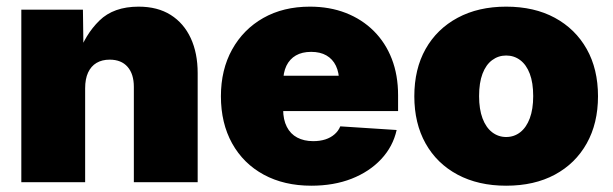

<svg xmlns="http://www.w3.org/2000/svg" viewBox="-20 -559 1880 589"><path d="M241.2 -288.1V0H45.4V-529.3H234.4L236.3 -388.2H219.2Q241.2 -453.1 284.9 -495.8Q328.6 -538.6 405.3 -538.6Q463.4 -538.6 503.7 -513.2Q543.9 -487.8 565.2 -441.9Q586.4 -396 586.4 -335V0H390.6V-292.5Q390.6 -332 371.3 -354Q352.1 -376 316.4 -376Q293 -376 276.1 -366Q259.3 -356 250.2 -336.4Q241.2 -316.9 241.2 -288.1Z M935.1 10.7Q851.6 10.7 789.1 -23.2Q726.6 -57.1 692.1 -119.1Q657.7 -181.2 657.7 -263.7Q657.7 -345.2 692.1 -407.2Q726.6 -469.2 787.8 -503.9Q849.1 -538.6 930.7 -538.6Q991.2 -538.6 1040.8 -519.3Q1090.3 -500 1126.5 -464.1Q1162.6 -428.2 1181.9 -378.4Q1201.2 -328.6 1201.2 -267.1V-218.3H716.8V-326.7H1111.3L1020.5 -306.2Q1020.5 -336.4 1010.5 -357.2Q1000.5 -377.9 981.4 -388.9Q962.4 -399.9 934.6 -399.9Q906.7 -399.9 887.7 -388.9Q868.7 -377.9 858.6 -357.2Q848.6 -336.4 848.6 -306.2V-223.6Q848.6 -191.9 859.9 -169.9Q871.1 -147.9 891.8 -137Q912.6 -126 940.9 -126Q961.4 -126 978 -131.3Q994.6 -136.7 1006.3 -147Q1018.1 -157.2 1023.9 -171.4L1196.8 -160.2Q1185.5 -109.4 1149.4 -70.8Q1113.3 -32.2 1058.6 -10.7Q1003.9 10.7 935.1 10.7Z M1532.7 10.7Q1447.3 10.7 1383.8 -23.2Q1320.3 -57.1 1285.6 -118.9Q1251 -180.7 1251 -263.7Q1251 -347.2 1285.6 -408.7Q1320.3 -470.2 1383.8 -504.4Q1447.3 -538.6 1532.7 -538.6Q1619.1 -538.6 1682.1 -504.4Q1745.1 -470.2 1779.8 -408.7Q1814.5 -347.2 1814.5 -263.7Q1814.5 -180.7 1779.8 -118.9Q1745.1 -57.1 1682.1 -23.2Q1619.1 10.7 1532.7 10.7ZM1532.7 -138.7Q1557.1 -138.7 1575.9 -153.3Q1594.7 -168 1605.2 -196Q1615.7 -224.1 1615.7 -264.2Q1615.7 -305.2 1605.2 -332.8Q1594.7 -360.4 1575.9 -374.5Q1557.1 -388.7 1532.7 -388.7Q1508.8 -388.7 1489.7 -374.5Q1470.7 -360.4 1460.2 -332.8Q1449.7 -305.2 1449.7 -264.2Q1449.7 -224.1 1460.2 -196Q1470.7 -168 1489.7 -153.3Q1508.8 -138.7 1532.7 -138.7Z"/></svg>

Font: Inter 24pt Black
Style: Regular
Weight: 900
Designer: Rasmus Andersson
Foundry: rsms
Version: Version 4.001;git-66647c0bb